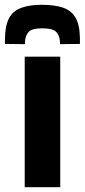

<svg xmlns="http://www.w3.org/2000/svg" viewBox="-67 -780 353 800"><path d="M36 0V-544H184V0ZM109 -760Q158 -760 193 -749Q228 -738 246.5 -708.5Q265 -679 266 -622Q266 -609 266 -597L183 -596Q183 -599 183 -600.5Q183 -602 183 -605Q182 -630 168 -646Q154 -662 109 -662Q65 -662 51.5 -646Q38 -630 37 -605V-596L-46 -597Q-47 -604 -46.5 -610Q-46 -616 -46 -622Q-45 -700 -9 -730Q27 -760 109 -760Z"/></svg>

Font: Georama SemiCondensed
Style: Bold
Weight: 700
Width: 4
Designer: Jean-Baptiste Levee
Foundry: Production Type
Version: Version 1.000